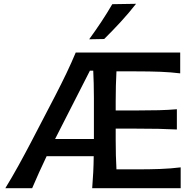

<svg xmlns="http://www.w3.org/2000/svg" viewBox="-20 -989 1024 1009"><path d="M8 0Q43 -57 78 -120.5Q113 -184 143 -241.5L271 -487.5Q304 -551.5 329.5 -604.8Q355 -658 378 -713H927V-603.5Q878.5 -609.5 823 -611.8Q767.5 -614 692 -614H592Q590 -577 589 -538.8Q588 -500.5 588 -457V-408.5H697.5Q765.5 -408.5 814.5 -409.8Q863.5 -411 909.5 -415V-308.5Q861 -311 812.2 -312Q763.5 -313 697.5 -313H588V-252.5Q588 -210 589 -172.8Q590 -135.5 592 -99H701.5Q764.5 -99 820.8 -101Q877 -103 929.5 -109.5V0H464.5Q468 -43.5 470 -83.8Q472 -124 472.5 -168H225Q185 -84.5 149 0ZM452.5 -617.5 269.5 -258.5H473.5V-475Q473.5 -515 472.5 -550Q471.5 -585 470 -617.5ZM448.5 -782.5Q482 -828.5 512.5 -874.5Q543 -920.5 570 -967L695 -969Q657.5 -921 615.2 -875Q573 -829 527.5 -784Z"/></svg>

Font: Commissioner Flair Medium
Style: Regular
Weight: 500
Designer: Kostas Bartsokas
Foundry: Kostas Bartsokas
Version: Version 1.000; ttfautohint (v1.8.3)